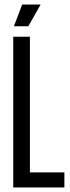

<svg xmlns="http://www.w3.org/2000/svg" viewBox="-20 -821 308 841"><path d="M38 0V-660H111V-66H262V0ZM104 -706H41L77 -801H158Z"/></svg>

Font: Bricolage Grotesque 96pt Condensed Light
Style: Regular
Weight: 300
Width: 3
Designer: Mathieu Triay
Foundry: Atelier Triay
Version: Version 1.001; ttfautohint (v1.8.4.7-5d5b);gftools[0.9.33.de